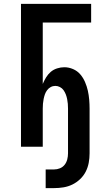

<svg xmlns="http://www.w3.org/2000/svg" viewBox="-20 -755 540 988"><path d="M215 213V117H258Q274 117 288.5 111Q303 105 312.5 93Q322 81 326 65.5Q330 50 330 34V-196Q330 -209 329 -221Q328 -233 325.5 -245.5Q323 -258 318.5 -269.5Q314 -281 307 -291Q300 -301 288.5 -307Q277 -313 265 -313Q252 -313 241 -307Q230 -301 222.5 -291Q215 -281 211 -269.5Q207 -258 204.5 -245.5Q202 -233 201 -221Q200 -209 200 -196V0H88V-735H449V-639H200V-323Q207 -340 217 -356.5Q227 -373 241 -385Q255 -397 273.5 -403Q292 -409 311 -409Q334 -409 356 -399.5Q378 -390 393 -372.5Q408 -355 417.5 -333Q427 -311 432 -288.5Q437 -266 439 -242.5Q441 -219 441 -196V34Q441 59 436.5 83Q432 107 421 128.5Q410 150 392 167Q374 184 352.5 194.5Q331 205 307 209Q283 213 258 213Z"/></svg>

Font: Iosevka Algr
Style: Bold
Weight: 700
Monospace: yes
Designer: Belleve Invis
Foundry: Belleve Invis
Version: Version 26.0.2; ttfautohint (v1.8.3)